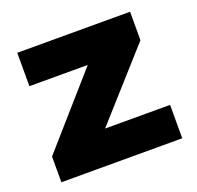

<svg xmlns="http://www.w3.org/2000/svg" viewBox="-95 -601 720 702"><g transform="rotate(-20 265.0 -250.0)"><path d="M247.1 -129.9H500V0H29.8V-100.1L267.1 -370.1H40V-500H479V-389.2Z"/></g></svg>

Font: Gully
Style: Bold
Weight: 700
Designer: jaikishan Patel
Foundry: MagicType
Version: Version 1.000;Glyphs 3.2 (3242)